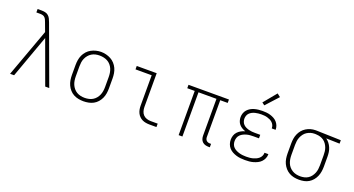

<svg xmlns="http://www.w3.org/2000/svg" viewBox="-49 -1382 3698 2008"><g transform="rotate(20 1800.0 -378.0)"><path d="M82 0 277 -535 241 -632Q236 -645 230.5 -657.5Q225 -670 215.5 -680Q206 -690 192 -693.5Q178 -697 165 -697H121V-735H165Q185 -735 205 -731Q225 -727 240.5 -714Q256 -701 265 -682.5Q274 -664 281 -645L518 0H473L299 -477L127 0Z M900 8Q872 8 843.5 2.5Q815 -3 790 -16.5Q765 -30 746 -51.5Q727 -73 715 -99Q703 -125 698.5 -153.5Q694 -182 694 -210V-320Q694 -348 698.5 -376.5Q703 -405 715 -431Q727 -457 746.5 -478.5Q766 -500 791 -513.5Q816 -527 844 -534Q872 -541 900 -541Q928 -541 956 -534Q984 -527 1009 -513.5Q1034 -500 1053.5 -478.5Q1073 -457 1085 -431Q1097 -405 1101.5 -376.5Q1106 -348 1106 -320V-210Q1106 -182 1101.5 -153.5Q1097 -125 1085 -99Q1073 -73 1054 -51.5Q1035 -30 1010 -16.5Q985 -3 956.5 2.5Q928 8 900 8ZM900 -30Q923 -30 946 -35Q969 -40 988.5 -51.5Q1008 -63 1023 -81Q1038 -99 1047 -120Q1056 -141 1059.5 -164Q1063 -187 1063 -210V-320Q1063 -343 1059.5 -366Q1056 -389 1047 -410.5Q1038 -432 1022.5 -450Q1007 -468 987 -479Q967 -490 944 -495Q921 -500 898 -500Q875 -500 852.5 -495Q830 -490 810.5 -478Q791 -466 776 -448Q761 -430 752 -409Q743 -388 740 -365.5Q737 -343 737 -320V-210Q737 -187 740.5 -164Q744 -141 753 -120Q762 -99 777 -81Q792 -63 811.5 -51.5Q831 -40 854 -35Q877 -30 900 -30Z M1633 0Q1613 0 1592 -3.5Q1571 -7 1552.5 -16Q1534 -25 1519 -40Q1504 -55 1495 -74Q1486 -93 1482.5 -113.5Q1479 -134 1479 -155V-492H1299V-530H1521V-155Q1521 -132 1527.5 -109Q1534 -86 1549.5 -69.5Q1565 -53 1587.5 -45.5Q1610 -38 1633 -38H1711V0Z M2294 8Q2275 8 2257 3Q2239 -2 2225.5 -14.5Q2212 -27 2206 -45Q2200 -63 2200 -82V-492H2000V0H1958V-492H1875V-530H2325V-492H2242V-82Q2242 -71 2245.5 -61Q2249 -51 2256 -44Q2263 -37 2273 -33.5Q2283 -30 2294 -30H2308V8Z M2697 8Q2673 8 2648.5 5.5Q2624 3 2601 -4Q2578 -11 2556.5 -22.5Q2535 -34 2518.5 -52.5Q2502 -71 2494 -94.5Q2486 -118 2486 -142Q2486 -166 2493.5 -189Q2501 -212 2517.5 -229.5Q2534 -247 2555 -258.5Q2576 -270 2599 -276Q2579 -283 2560.5 -294Q2542 -305 2528.5 -321Q2515 -337 2508.5 -357.5Q2502 -378 2502 -399Q2502 -421 2509.5 -443Q2517 -465 2532 -481.5Q2547 -498 2566.5 -509.5Q2586 -521 2608 -527Q2630 -533 2652.5 -535.5Q2675 -538 2697 -538Q2719 -538 2741 -536Q2763 -534 2784.5 -527.5Q2806 -521 2825.5 -510.5Q2845 -500 2860 -483.5Q2875 -467 2883.5 -446Q2892 -425 2892 -403Q2892 -402 2892 -401Q2892 -400 2892 -399H2849Q2849 -400 2849 -400.5Q2849 -401 2849 -402Q2849 -419 2842 -434.5Q2835 -450 2823 -461.5Q2811 -473 2795.5 -480.5Q2780 -488 2764 -492.5Q2748 -497 2731 -498.5Q2714 -500 2697 -500Q2680 -500 2663 -498Q2646 -496 2629.5 -492Q2613 -488 2597 -480Q2581 -472 2569 -460Q2557 -448 2551 -431.5Q2545 -415 2545 -398Q2545 -381 2551 -364Q2557 -347 2569.5 -334.5Q2582 -322 2598 -314.5Q2614 -307 2631 -302.5Q2648 -298 2665.5 -296.5Q2683 -295 2700 -295H2759V-256H2700Q2681 -256 2661.5 -254.5Q2642 -253 2623.5 -248Q2605 -243 2587.5 -234.5Q2570 -226 2556 -212.5Q2542 -199 2535.5 -180.5Q2529 -162 2529 -142Q2529 -123 2535.5 -105Q2542 -87 2555.5 -74Q2569 -61 2586.5 -52.5Q2604 -44 2622 -39Q2640 -34 2659 -32Q2678 -30 2697 -30Q2715 -30 2733.5 -31.5Q2752 -33 2769.5 -37.5Q2787 -42 2804 -49.5Q2821 -57 2835 -69Q2849 -81 2857 -97.5Q2865 -114 2865 -133Q2865 -133 2865 -133Q2865 -133 2865 -134H2908Q2908 -133 2908 -132.5Q2908 -132 2908 -132Q2908 -108 2898.5 -86Q2889 -64 2872.5 -47Q2856 -30 2834.5 -19.5Q2813 -9 2790.5 -2.5Q2768 4 2744.5 6Q2721 8 2697 8ZM2693 -599 2664 -621 2782 -764 2818 -736Z M3299 8Q3271 8 3243 2.5Q3215 -3 3190 -17Q3165 -31 3146 -52.5Q3127 -74 3115 -99.5Q3103 -125 3098.5 -153.5Q3094 -182 3094 -210V-320Q3094 -347 3098 -374Q3102 -401 3113 -426.5Q3124 -452 3141.5 -473Q3159 -494 3182.5 -508.5Q3206 -523 3232.5 -530.5Q3259 -538 3286 -538Q3289 -538 3292.5 -538Q3296 -538 3300 -538L3570 -530V-492L3420 -496Q3440 -482 3455.5 -462Q3471 -442 3481 -418.5Q3491 -395 3494.5 -370Q3498 -345 3498 -320V-210Q3498 -182 3493.5 -154Q3489 -126 3478 -100.5Q3467 -75 3449 -53.5Q3431 -32 3407 -17.5Q3383 -3 3355 2.5Q3327 8 3299 8ZM3299 -30Q3322 -30 3344 -35Q3366 -40 3385 -52Q3404 -64 3418 -82.5Q3432 -101 3440.5 -122Q3449 -143 3452 -165Q3455 -187 3455 -210V-320Q3455 -341 3452.5 -362.5Q3450 -384 3442.5 -404Q3435 -424 3422.5 -442Q3410 -460 3393 -472.5Q3376 -485 3355.5 -491.5Q3335 -498 3313 -499L3300 -500Q3297 -500 3294.5 -500Q3292 -500 3289 -500Q3267 -500 3245.5 -493.5Q3224 -487 3205.5 -475Q3187 -463 3173.5 -445Q3160 -427 3151.5 -406.5Q3143 -386 3140 -364Q3137 -342 3137 -320V-210Q3137 -187 3140.5 -164Q3144 -141 3152.5 -120Q3161 -99 3176 -81.5Q3191 -64 3211 -52Q3231 -40 3253.5 -35Q3276 -30 3299 -30Z"/></g></svg>

Font: Iosevka Slab XLtEx
Style: Regular
Weight: 200
Width: 7
Monospace: yes
Designer: Belleve Invis
Foundry: Belleve Invis
Version: Version 11.1.0; ttfautohint (v1.8.3)